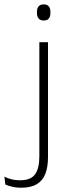

<svg xmlns="http://www.w3.org/2000/svg" viewBox="-84 -679 317 876"><path d="M95.5 -22.5V-486.5H135V-22.5ZM115.5 -585.5Q100 -585.5 92.2 -594.5Q84.5 -603.5 84.5 -620.5V-624.5Q84.5 -641 92.2 -650Q100 -659 115.5 -659Q131 -659 138.5 -650Q146 -641 146 -624.5V-620.5Q146 -603 138.5 -594.2Q131 -585.5 115.5 -585.5ZM12 177.5Q-8.5 177.5 -27.5 173.2Q-46.5 169 -59.5 163L-64 127Q-47.5 135.5 -29.8 139.5Q-12 143.5 7 143.5Q56.5 143.5 76 116.2Q95.5 89 95.5 36V-150.5H135V38Q135 82.5 123 113.8Q111 145 84 161.2Q57 177.5 12 177.5Z"/></svg>

Font: Anek Tamil Medium ExtraLight
Style: Regular
Weight: 250
Version: Version 1.003